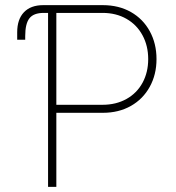

<svg xmlns="http://www.w3.org/2000/svg" viewBox="-20 -727 685 747"><path d="M46.9 -572.3V-601.6Q46.9 -651.9 73.2 -679.4Q99.6 -707 148.4 -707H379.9Q441.9 -707 489.3 -680.2Q536.6 -653.3 562.7 -605.5Q588.9 -557.6 588.9 -497.1Q588.9 -437 562.7 -389.4Q536.6 -341.8 489.3 -314.9Q441.9 -288.1 379.9 -288.1H199.2V0H167V-676.8H150.4Q110.8 -676.8 94.5 -655.8Q78.1 -634.8 78.1 -586.9V-572.3ZM378.9 -319.3Q431.6 -319.3 472.2 -342Q512.7 -364.7 534.7 -405.3Q556.6 -445.8 556.6 -497.1Q556.6 -548.8 534.4 -589.8Q512.2 -630.9 471.9 -653.8Q431.6 -676.8 378.9 -676.8H199.2V-319.3Z"/></svg>

Font: Pretendard JP Thin
Style: Regular
Weight: 100
Designer: Base glyphs from Inter by Rasmus Andersson; Hangeul glyphs from Noto Sans CJK(Source Han Sans) by Jang Soo-young and Kan
Foundry: Kil Hyung-jin
Version: Version 1.309